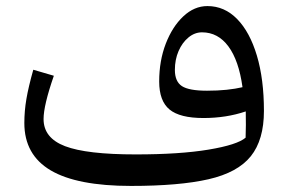

<svg xmlns="http://www.w3.org/2000/svg" viewBox="-20 -612 959 639"><path d="M797.4 -153.8Q798.3 -172.9 798.3 -196.5Q798.3 -220.2 797.9 -241.2Q732.9 -219.2 657.2 -219.2Q578.6 -219.2 544.2 -247.6Q509.8 -275.9 509.8 -340.8Q509.8 -409.7 531.7 -466.6Q553.7 -523.4 590.1 -557.6Q626.5 -591.8 670.4 -591.8Q727.1 -591.8 769.3 -548.6Q811.5 -505.4 835 -426.8Q858.4 -348.1 858.4 -242.7Q858.4 -146.5 814.7 -92Q771 -37.6 673.8 -15.4Q576.7 6.8 416 6.8Q236.8 6.8 148.9 -44.9Q61 -96.7 61 -202.6Q61 -242.7 67.9 -282.7Q74.7 -322.8 90.8 -379.9L159.2 -359.9Q125 -261.2 125 -215.8Q125 -152.8 196.5 -125.5Q268.1 -98.1 431.6 -98.1Q578.1 -98.1 673.8 -114Q769.5 -129.9 797.4 -153.8ZM787.1 -321.8Q774.9 -410.6 740.2 -457.5Q705.6 -504.4 652.3 -504.4Q627.9 -504.4 607.2 -487.3Q586.4 -470.2 574.2 -441.9Q562 -413.6 562 -379.4Q562 -340.8 585.4 -325.4Q608.9 -310.1 668.9 -310.1Q704.1 -310.1 734.1 -313.2Q764.2 -316.4 787.1 -321.8Z"/></svg>

Font: Pinar Medium
Style: Regular
Weight: 500
Designer: Amin Abedi
Version: Version 3.000